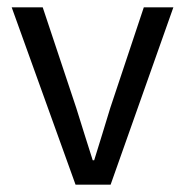

<svg xmlns="http://www.w3.org/2000/svg" viewBox="-20 -506 507 526"><path d="M187 0 12 -486H97L189 -210Q200 -174 211.5 -138Q223 -102 234 -67H238Q249 -102 260 -138Q271 -174 282 -210L374 -486H455L283 0Z"/></svg>

Font: CV Source Sans
Style: Regular
Weight: 400
Designer: Paul D. Hunt
Foundry: Adobe Systems Incorporated
Version: Version 3.001